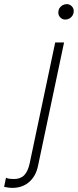

<svg xmlns="http://www.w3.org/2000/svg" viewBox="-147 -698 378 932"><path d="M170 -603Q156 -603 146 -613Q136 -623 136 -637Q136 -649 141.5 -658Q147 -667 156.5 -672.5Q166 -678 177 -678Q191 -678 201 -668Q211 -658 211 -644Q211 -633 205.5 -623.5Q200 -614 190.5 -608.5Q181 -603 170 -603ZM-87 214Q-97 214 -107 212.5Q-117 211 -127 209L-118 165Q-109 169 -99 170Q-89 171 -79 171Q-47 171 -29 152Q-11 133 -3 95L121 -492H164L38 105Q28 156 -5 185Q-38 214 -87 214Z"/></svg>

Font: Red Hat Display VF
Style: Italic
Weight: 300
Italic angle: -12°
Designer: Pentagram, MCKL
Foundry: Pentagram, MCKL
Version: Version 1.023